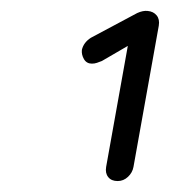

<svg xmlns="http://www.w3.org/2000/svg" viewBox="-20 -825 315 356"><path d="M198.2 -489.3Q186.5 -489.3 180.7 -496.6Q174.8 -503.9 176.8 -515.6L218.8 -750L222.7 -743.2L168.9 -711.9Q164.1 -710 159.7 -708.5Q155.3 -707 150.4 -707Q140.6 -707 135.7 -715.3Q130.9 -723.6 131.8 -732.4Q134.8 -746.1 148.4 -754.9L234.4 -800.8Q245.1 -805.7 253.9 -804.7Q264.6 -803.7 270.5 -796.4Q276.4 -789.1 274.4 -777.3L227.5 -515.6Q225.6 -504.9 217.3 -497.1Q209 -489.3 198.2 -489.3Z"/></svg>

Font: Quicksand
Style: Italic
Weight: 400
Designer: Andrew Paglinawan
Foundry: Andrew Paglinawan
Version: Version 3.006